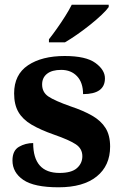

<svg xmlns="http://www.w3.org/2000/svg" viewBox="-20 -786 521 816"><path d="M229 10Q125 10 79 -21.5Q33 -53 33 -104Q33 -146 60.5 -162Q88 -178 121 -178Q121 -51 233 -51Q284 -51 307 -71.5Q330 -92 330 -122Q330 -154 302.5 -172.5Q275 -191 209 -214Q152 -234 114.5 -256Q77 -278 58.5 -309.5Q40 -341 40 -389Q40 -469 99 -508.5Q158 -548 255 -548Q345 -548 385.5 -518.5Q426 -489 426 -453Q426 -386 333 -386Q333 -435 307.5 -462Q282 -489 240 -489Q201 -489 180 -472.5Q159 -456 159 -427Q159 -394 185.5 -376Q212 -358 280 -334Q334 -316 371.5 -294.5Q409 -273 428.5 -242Q448 -211 448 -163Q448 -82 391 -36Q334 10 229 10ZM188 -619Q203 -638 221.5 -664Q240 -690 257 -717Q274 -744 285 -766H442V-756Q433 -743 412 -723Q391 -703 363.5 -681Q336 -659 308 -639.5Q280 -620 256 -606H188Z"/></svg>

Font: Noto Serif Sinhala
Style: Bold
Weight: 700
Designer: Jelle Bosma - Monotype Design Team
Foundry: Monotype Imaging Inc.
Version: Version 2.007; ttfautohint (v1.8.4.7-5d5b)